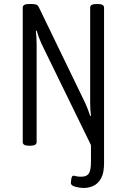

<svg xmlns="http://www.w3.org/2000/svg" viewBox="-20 -722 630 954"><path d="M396 212Q377 212 354.5 206Q332 200 332 187Q332 181 334.5 166Q337 151 345 151Q350 151 358 153.5Q366 156 384 156Q411 156 421.5 140Q432 124 432 80V-1L186 -505Q172 -536 162 -570L158 -569Q162 -537 162 -501V-16Q162 2 131 2H123Q93 2 93 -16V-684Q93 -702 123 -702H139Q154 -702 161.5 -698.5Q169 -695 173 -686L403 -211Q410 -196 416 -180Q422 -164 428 -146L432 -147Q428 -175 428 -215V-684Q428 -702 459 -702H467Q497 -702 497 -684V90Q497 138 482 164.5Q467 191 444 201.5Q421 212 396 212Z"/></svg>

Font: Asap Condensed Light
Style: Regular
Weight: 300
Width: 3
Designer: Pablo Cosgaya
Foundry: Omnibus-Type
Version: Version 3.001; ttfautohint (v1.8.4.7-5d5b)